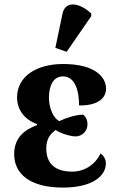

<svg xmlns="http://www.w3.org/2000/svg" viewBox="-20 -837 533 867"><path d="M281 -603 392 -764V-776C344 -822 275 -839 262 -774L230 -621ZM264 10C400 10 458 -44 458 -99C458 -120 447 -135 434 -144C410 -94 362 -62 306 -62C230 -62 189 -97 189 -167C189 -213 209 -233 231 -250C257 -233 300 -221 322 -221C354 -222 375 -248 375 -275C375 -298 365 -313 355 -319C324 -319 281 -306 247 -290C222 -304 201 -347 201 -396C201 -447 219 -492 264 -492C316 -492 337 -434 337 -361C425 -359 459 -397 459 -436C459 -492 405 -548 265 -548C142 -548 57 -490 57 -397C57 -342 91 -296 147 -277V-272C93 -252 44 -217 44 -141C44 -52 115 10 264 10Z"/></svg>

Font: Noto Serif SemiCondensed
Style: Bold
Weight: 700
Width: 4
Designer: Monotype Design Team
Foundry: Monotype Imaging Inc.
Version: Version 2.015